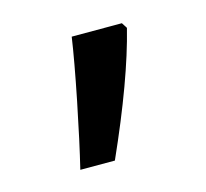

<svg xmlns="http://www.w3.org/2000/svg" viewBox="-51 -442 386 359"><g transform="rotate(-15 141.5 -262.5)"><path d="M64.9 -140.1Q77.1 -190.4 92.3 -265.6Q107.4 -340.8 113.8 -384.8H210.9L217.8 -374Q194.3 -279.8 131.8 -140.1Z"/></g></svg>

Font: Droid Arabic Kufi
Style: Regular
Weight: 400
Designer: Pascal Zoghbi
Foundry: Irfont.ir
Version: Version 1.00 February 28, 2013, initial release